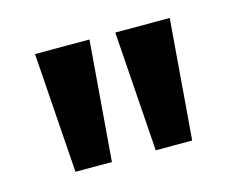

<svg xmlns="http://www.w3.org/2000/svg" viewBox="-51 -778 497 402"><g transform="rotate(-15 197.0 -577.0)"><path d="M243 -447 225 -707H343L322 -447ZM69 -447 51 -707H169L148 -447Z"/></g></svg>

Font: Onest SemiBold
Style: Regular
Weight: 600
Designer: Dmitri Voloshin, Andrey Kudryavtsev
Foundry: Dmitri Voloshin, Andrey Kudryavtsev
Version: Version 1.000;gftools[0.9.33]